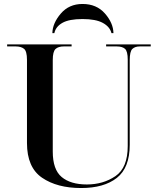

<svg xmlns="http://www.w3.org/2000/svg" viewBox="-20 -938 805 968"><path d="M389 10Q504 10 569 -41Q634 -92 634 -208V-634Q634 -679 647.5 -691.5Q661 -704 685 -704H740V-714H515V-704H568Q596 -704 610 -692Q624 -680 624 -637V-202Q624 -92 562 -50Q500 -8 418 -8Q336 -8 291 -45.5Q246 -83 246 -174V-635Q246 -678 260 -691Q274 -704 302 -704H341V-714H16V-704H59Q86 -704 101 -692Q116 -680 116 -636V-217Q116 -94 192 -42Q268 10 389 10ZM244 -771H254Q261 -804 295 -823Q329 -842 396 -842Q463 -842 498.5 -822.5Q534 -803 542 -771H552Q551 -822 509 -870Q467 -918 396 -918Q328 -918 286.5 -869.5Q245 -821 244 -771Z"/></svg>

Font: Noto Serif Display Semi
Style: Regular
Weight: 600
Designer: Monotype Design Team
Foundry: Monotype Imaging Inc.
Version: Version 1.900